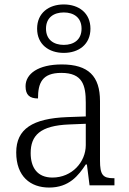

<svg xmlns="http://www.w3.org/2000/svg" viewBox="-20 -834 582 864"><path d="M267 -596C334 -596 387 -634 387 -705C387 -776 334 -814 267 -814C200 -814 147 -776 147 -705C147 -634 200 -596 267 -596ZM267 -632C222 -632 187 -655 187 -705C187 -755 222 -778 267 -778C312 -778 347 -755 347 -705C347 -655 312 -632 267 -632ZM201 10C291 10 333 -44 366 -94H371L383 0H495V-32H491C442 -32 430 -48 430 -112V-379C430 -491 378 -544 258 -544C152 -544 95 -502 95 -446C95 -406 114 -391 151 -391C151 -460 169 -506 256 -506C352 -506 366 -450 366 -372V-310L283 -307C127 -301 53 -254 53 -148C53 -40 117 10 201 10ZM216 -35C148 -35 118 -80 118 -145C118 -224 160 -269 292 -274L366 -277V-181C366 -105 304 -35 216 -35Z"/></svg>

Font: Noto Serif Light
Style: Regular
Weight: 300
Designer: Monotype Design Team
Foundry: Monotype Imaging Inc.
Version: Version 2.013